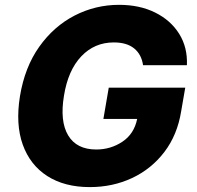

<svg xmlns="http://www.w3.org/2000/svg" viewBox="-20 -757 807 787"><path d="M566.4 -489.7Q560 -534.1 529.8 -558.6Q499.6 -583.1 446.4 -583.1Q367.2 -583.1 313 -525.9Q258.9 -468.8 242.2 -364.7Q224.8 -259.9 259.4 -202.1Q294 -144.2 374.6 -144.2Q433.6 -144.2 481.5 -176Q529.5 -207.7 542.3 -269.5H403.8L425.8 -397.7H739.3L722.7 -301.5Q707 -203.8 653.8 -134.1Q600.5 -64.3 521.3 -27.2Q442.1 9.9 348 9.9Q244.7 9.9 174 -35.3Q103.3 -80.6 73.3 -164.1Q43.3 -247.5 61.8 -362.6Q81.3 -481.5 140.8 -565.3Q200.3 -649.1 285.7 -693.2Q371.1 -737.2 468 -737.2Q552.2 -737.2 615.9 -705.6Q679.7 -674 714.5 -618.3Q749.3 -562.5 746.1 -489.7Z"/></svg>

Font: Inter UI Extra Bold
Style: Italic
Weight: 800
Italic angle: 9.39999°
Designer: Rasmus Andersson
Foundry: rsms
Version: 3.2;8d6f07862